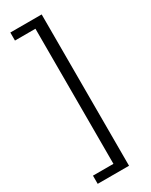

<svg xmlns="http://www.w3.org/2000/svg" viewBox="-245 -838 828 1056"><g transform="rotate(-30 169.0 -310.5)"><path d="M34 170H233V-791H34V-740H164V118H34Z"/></g></svg>

Font: Source Han Sans TC
Style: Regular
Weight: 400
Designer: Ryoko NISHIZUKA 西塚涼子 (kana, bopomofo & ideographs); Paul D. Hunt (Latin, Greek & Cyrillic); Sandoll Communications 산돌커뮤니
Foundry: Adobe
Version: Version 2.002;hotconv 1.0.116;makeotfexe 2.5.65601